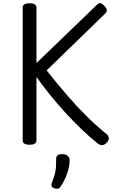

<svg xmlns="http://www.w3.org/2000/svg" viewBox="-20 -911 728 1227"><path d="M169 14Q147 14 136 7Q125 0 125 -14V-863Q125 -890 169 -890Q213 -890 213 -863V-508L600 -881Q612 -894 623.5 -890.5Q635 -887 648 -873Q662 -857 662.5 -846.5Q663 -836 654 -826L278 -461Q347 -374 410.5 -300.5Q474 -227 536 -166Q598 -105 661 -54Q672 -46 675 -30.5Q678 -15 659 4Q646 16 632 16.5Q618 17 603 5Q549 -39 496 -90Q443 -141 393.5 -195.5Q344 -250 298.5 -306.5Q253 -363 213 -419V-14Q213 0 202 7Q191 14 169 14ZM325 292Q313 287 310 278.5Q307 270 312 255Q324 225 330 202.5Q336 180 337.5 157.5Q339 135 339 105Q339 88 348.5 81Q358 74 377 74Q400 74 412.5 85Q425 96 425 115Q425 140 418 168Q411 196 399 224Q387 252 371 276Q361 292 351 294.5Q341 297 325 292Z"/></svg>

Font: Playwrite GB S
Style: Regular
Weight: 400
Designer: Veronika Burian, José Scaglione
Foundry: TypeTogether
Version: Version 1.000